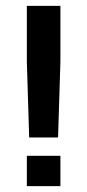

<svg xmlns="http://www.w3.org/2000/svg" viewBox="-20 -638 299 658"><path d="M72 -426V-618H187V-426L179 -167H80ZM72 -104H187V0H72Z"/></svg>

Font: Athiti SemiBold
Style: Regular
Weight: 600
Designer: CadsonDemak Team
Foundry: CadsonDemak
Version: Version 1.032